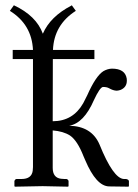

<svg xmlns="http://www.w3.org/2000/svg" viewBox="-20 -700 519 722"><path d="M178.2 -68.8Q178.2 -31.7 209.5 -27.8Q215.8 -27.3 222.2 -26.9H230Q236.8 -24.9 237.8 -19V0L235.8 2Q234.4 2 140.1 0L36.1 2L34.2 0V-19Q36.1 -25.9 42 -26.9H61Q98.6 -26.9 103 -57.6Q104 -64.5 104 -71.8V-478H27.8V-512.2H104Q99.6 -607.9 17.1 -659.2L32.2 -680.2Q116.7 -640.6 141.1 -573.2Q168.9 -637.7 248 -678.7Q249.5 -679.7 250 -680.2L265.1 -659.2Q183.1 -606.9 179.2 -512.2H335V-478H178.7L178.2 -244.1Q254.4 -244.1 293 -312Q299.8 -324.7 308.1 -341.8Q340.3 -414.6 369.1 -432.6Q384.8 -441.4 400.9 -441.9Q450.2 -441.9 456.5 -404.8Q457 -400.4 457 -397Q457 -371.6 433.1 -361.8Q425.8 -359.4 418.9 -358.9Q405.3 -359.4 390.1 -368.2Q381.8 -373 367.2 -373Q355.5 -371.6 333 -323.2Q295.4 -236.8 240.2 -227.1Q324.2 -225.6 354 -157.2Q405.8 -28.8 445.8 -26.9H454.1Q463.9 -24.9 464.8 -19V0L462.9 2L390.1 1Q341.8 0 300.3 -98.1Q297.9 -103.5 293.9 -112.8Q271 -171.4 243.2 -190.4Q217.8 -206.5 178.2 -209.5Z"/></svg>

Font: Linux Libertine Display O
Style: Regular
Weight: 400
Designer: Philipp H. Poll
Foundry: Philipp H. Poll
Version: Version 5.0.9